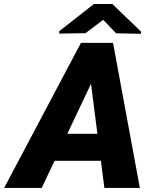

<svg xmlns="http://www.w3.org/2000/svg" viewBox="-76 -921 761 941"><path d="M615.2 -766.1V-755.4L493.2 -757.8L429.7 -823.7L342.8 -758.3L214.8 -756.3L214.4 -768.1L384.3 -901.4H474.6ZM418.5 -132.8H191.4L128.4 0H-55.7L320.8 -710.9H478L609.4 0H435.5ZM253.9 -265.1H401.4L370.1 -510.3Z"/></svg>

Font: TypoPRO Roboto
Style: Italic
Weight: 900
Italic angle: -12°
Designer: Google
Version: Version 2.136; 2016